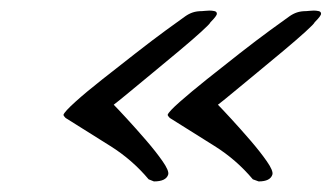

<svg xmlns="http://www.w3.org/2000/svg" viewBox="-20 -467 627 363"><path d="M469 -124 458 -128Q427 -165 385.5 -191Q344 -217 301 -244Q297 -248 297 -250Q299 -256 320 -274.5Q341 -293 371 -317Q401 -341 433 -366Q465 -391 491 -410Q517 -429 527 -436Q534 -441 541.5 -443.5Q549 -446 559 -446Q561 -446 565 -446.5Q569 -447 573 -447Q578 -447 582.5 -446Q587 -445 587 -441Q587 -437 575 -425Q574 -422 557.5 -407Q541 -392 516.5 -371.5Q492 -351 466.5 -330Q441 -309 420.5 -292Q400 -275 392 -269Q399 -262 416.5 -243Q434 -224 453 -202Q472 -180 484.5 -162Q497 -144 495 -137Q491 -124 469 -124ZM271 -124 261 -128Q230 -165 188.5 -191Q147 -217 104 -244Q100 -248 100 -250Q102 -256 122.5 -274.5Q143 -293 173.5 -317Q204 -341 236 -366Q268 -391 294 -410Q320 -429 330 -436Q337 -441 344.5 -443.5Q352 -446 362 -446Q364 -446 368 -446.5Q372 -447 376 -447Q381 -447 385.5 -446Q390 -445 390 -441Q390 -437 378 -425Q377 -422 360.5 -407Q344 -392 319.5 -371.5Q295 -351 269.5 -330Q244 -309 223.5 -292Q203 -275 195 -269Q202 -262 219.5 -243Q237 -224 256 -202Q275 -180 287.5 -162Q300 -144 298 -137Q294 -124 271 -124Z"/></svg>

Font: Smooch
Style: Regular
Weight: 400
Designer: Robert E. Leuschke
Foundry: Robert E. Leuschke
Version: Version 1.010; ttfautohint (v1.8.3)